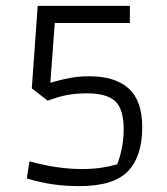

<svg xmlns="http://www.w3.org/2000/svg" viewBox="-20 -624 567 652"><path d="M71 -18 80 -76Q176 -50 256 -50Q294 -50 321.5 -54Q349 -58 378 -66Q400 -123 400 -185Q400 -254 371 -280.5Q342 -307 276 -307Q238 -307 208.5 -301.5Q179 -296 142 -282L88 -324L108 -604H421V-546H166L151 -343Q188 -354 218.5 -359.5Q249 -365 283 -365Q371 -365 417 -323.5Q463 -282 463 -192Q463 -93 414.5 -42.5Q366 8 250 8Q202 8 160 2Q118 -4 71 -18Z"/></svg>

Font: Athiti
Style: Regular
Weight: 400
Designer: CadsonDemak Team
Foundry: CadsonDemak
Version: Version 1.032